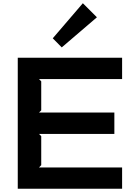

<svg xmlns="http://www.w3.org/2000/svg" viewBox="-20 -1167 845 1187"><path d="M734.9 -131.8V0H89.8V-810.1H734.9V-678.2H221.2L234.9 -664.1V-484.9L221.2 -471.2H687V-338.9H221.2L234.9 -325.2V-146L221.2 -131.8ZM492.2 -1147 579.1 -1060.1 361.8 -874 306.2 -930.2Z"/></svg>

Font: Sinkin Sans 600 SemiBold
Style: Regular
Weight: 600
Designer: Keith Bates
Foundry: K-Type
Version: Sinkin Sans (version 1.0)  by Keith Bates   •   © 2014   www